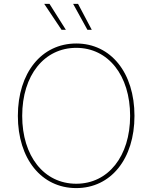

<svg xmlns="http://www.w3.org/2000/svg" viewBox="-20 -962 787 992"><path d="M374 9.8C552.7 9.8 674.8 -141.1 674.8 -363.3C674.8 -585.9 552.7 -737.3 374 -737.3C194.3 -737.3 72.3 -585.4 72.3 -363.3C72.3 -142.1 193.8 9.8 374 9.8ZM374 -12.7C206.5 -12.7 94.7 -156.2 94.7 -363.3C94.7 -573.7 209 -714.8 374 -714.8C539.1 -714.8 652.3 -572.3 652.3 -363.3C652.3 -154.8 539.1 -12.7 374 -12.7ZM431.6 -808.1H454.1L383.3 -941.9H357.9ZM297.9 -808.1H320.3L235.8 -941.9H208.5Z"/></svg>

Font: Raveo Thin
Style: Regular
Weight: 100
Designer: Jakub Foglar, Rasmus Andersson (Inter)
Foundry: Jakubfoglar.com
Version: Version 1.100;Glyphs 3.2.3 (3260)